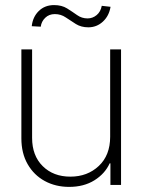

<svg xmlns="http://www.w3.org/2000/svg" viewBox="-20 -731 563 759"><path d="M415.5 -190.4V-535.6H458.5V0H416.5V-85.4H413.6Q395 -44.4 353.3 -18.3Q311.5 7.8 253.4 7.8Q199.7 7.8 157 -15.4Q114.3 -38.6 89.4 -81.8Q64.5 -125 64.5 -184.1V-535.6H106.9V-186Q106.9 -115.7 148.9 -74.2Q190.9 -32.7 258.3 -32.7Q325.7 -32.7 370.6 -75Q415.5 -117.2 415.5 -190.4ZM329.1 -623Q300.8 -623 280 -636Q259.3 -648.9 240 -662.1Q220.7 -675.3 196.8 -675.3Q173.8 -675.3 158.7 -660.6Q143.6 -646 141.1 -625.5L105.5 -627.4Q109.4 -664.1 133.3 -687.5Q157.2 -710.9 193.8 -710.9Q224.1 -710.9 245.1 -697.8Q266.1 -684.6 284.7 -671.4Q303.2 -658.2 326.2 -658.2Q346.2 -658.2 362.1 -671.4Q377.9 -684.6 382.3 -708L417 -704.1Q411.1 -668 386.7 -645.5Q362.3 -623 329.1 -623Z"/></svg>

Font: Inter Display Extra Light
Style: Regular
Weight: 200
Designer: Rasmus Andersson
Foundry: rsms
Version: Version 4.000;git-4fc901f